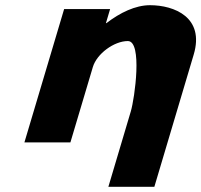

<svg xmlns="http://www.w3.org/2000/svg" viewBox="-20 -548 775 739"><path d="M74 0H251L337.4 -290C352.5 -341 419.1 -390 472.1 -390C529.1 -390 498.6 -170 483.4 -119L397.1 171H574.1L725.6 -338C768.2 -481 651.2 -528 557.2 -528C501.2 -528 441.6 -499 389.7 -459H387.7L403.8 -513H226.8Z"/></svg>

Font: Hussar
Style: BdOblThree
Weight: 700
Foundry: Cannot Into Space Fonts
Version: Version 2.00